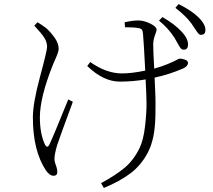

<svg xmlns="http://www.w3.org/2000/svg" viewBox="-20 -845 1040 938"><path d="M313.5 -359.4 335.9 -347.7Q269.5 -168 258.8 -134.8Q246.1 -90.8 246.1 -68.4Q246.1 -54.7 252.9 -37.6Q259.8 -20.5 259.8 -3.9Q259.8 13.7 241.2 13.7Q222.7 13.7 204.1 -12.7Q140.6 -109.4 140.6 -271.5Q140.6 -340.8 175.3 -469.2Q210 -597.7 210 -616.2Q210 -639.6 195.8 -661.6Q181.6 -683.6 147.5 -719.7L163.1 -736.3Q178.7 -727.5 205.1 -708Q224.6 -691.4 245.6 -662.6Q266.6 -633.8 266.6 -607.4Q266.6 -598.6 262.7 -586.9Q258.8 -575.2 250 -555.2Q241.2 -535.2 238.3 -528.3Q174.8 -369.1 174.8 -271.5Q174.8 -192.4 199.2 -139.6Q210.9 -117.2 221.7 -139.6Q239.3 -175.8 313.5 -359.4ZM590.8 -711.9 588.9 -736.3Q628.9 -745.1 655.3 -745.1Q682.6 -745.1 713.9 -730Q745.1 -714.8 745.1 -699.2Q745.1 -694.3 736.8 -671.9Q728.5 -649.4 728.5 -628.9Q728.5 -592.8 733.4 -509.8Q768.6 -519.5 796.9 -531.2Q814.5 -538.1 828.6 -544.9Q842.8 -551.8 848.6 -555.2Q854.5 -558.6 858.4 -558.6Q871.1 -558.6 884.8 -553.2Q898.4 -547.9 898.4 -538.1Q898.4 -521.5 875 -510.7Q807.6 -481.4 735.4 -465.8Q738.3 -400.4 739.3 -373.5Q740.2 -346.7 739.3 -284.2Q738.3 -221.7 729 -177.2Q719.7 -132.8 702.1 -99.6Q669.9 -38.1 617.7 1.5Q565.4 41 487.3 73.2L473.6 49.8Q545.9 10.7 589.4 -25.9Q632.8 -62.5 661.1 -120.1Q680.7 -160.2 688.5 -227.5Q696.3 -294.9 695.8 -340.3Q695.3 -385.7 691.4 -457Q629.9 -446.3 565.4 -446.3Q485.4 -446.3 406.2 -522.5L420.9 -542Q499 -486.3 576.2 -486.3Q623 -486.3 689.5 -500Q682.6 -637.7 678.7 -678.7Q677.7 -694.3 672.9 -700.2Q668 -706.1 655.3 -708Q635.7 -711.9 590.8 -711.9ZM756.8 -744.1 773.4 -761.7Q833 -727.5 867.2 -690.4Q901.4 -654.3 898.4 -623Q896.5 -600.6 875 -602.5Q868.2 -602.5 862.3 -609.9Q856.4 -617.2 846.7 -635.3Q836.9 -653.3 832 -661.1Q800.8 -709 756.8 -744.1ZM836.9 -806.6 852.5 -825.2Q918 -792 950.2 -759.8Q986.3 -723.6 983.4 -695.3Q982.4 -674.8 960.9 -674.8Q955.1 -674.8 949.2 -681.2Q943.4 -687.5 931.6 -705.6Q919.9 -723.6 915 -730.5Q889.6 -765.6 836.9 -806.6Z"/></svg>

Font: GenYoMin TW TTF ExtraLight
Style: Regular
Weight: 250
Version: Version 1.300